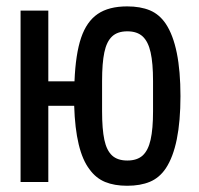

<svg xmlns="http://www.w3.org/2000/svg" viewBox="-20 -584 640 616"><path d="M267 -41Q222.5 -99 218 -244.5H135V0H46V-550H135V-323H219Q222.5 -410.5 240.2 -462.8Q258 -515 293.5 -539.2Q329 -563.5 388 -563.5Q430.5 -563.5 461 -550.8Q491.5 -538 512 -507.5Q559 -436.5 559 -275.5Q559 -115 512 -44Q491.5 -13.5 461 -0.8Q430.5 12 388 12Q347 12 317.2 -0.2Q287.5 -12.5 267 -41ZM471 -227V-324Q471 -381.5 463.2 -416Q455.5 -450.5 437.8 -467Q420 -483.5 388.5 -483.5Q357 -483.5 339.5 -467Q322 -450.5 314.8 -416.2Q307.5 -382 307.5 -324V-227Q307.5 -169.5 314.8 -135.5Q322 -101.5 339.5 -85.2Q357 -69 388.5 -69Q420 -69 437.8 -85.2Q455.5 -101.5 463.2 -135.8Q471 -170 471 -227Z"/></svg>

Font: JuliaMono Medium
Style: Regular
Weight: 500
Monospace: yes
Designer: cormullion
Foundry: corm
Version: Version 0.054; ttfautohint (v1.8.4)